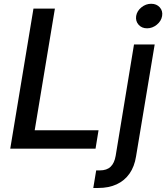

<svg xmlns="http://www.w3.org/2000/svg" viewBox="-20 -772 863 997"><path d="M33.2 0 153.8 -727.5H265.1L160.2 -95.7H491.7L476.1 0ZM675.8 -541H783.2L686.5 40Q678.2 92.8 652.6 129.4Q627 166 585.9 185.1Q544.9 204.1 489.7 204.1H464.4L479.5 112.8H498.5Q534.7 112.8 554.4 93.8Q574.2 74.7 580.6 37.1ZM743.7 -625Q715.8 -625 699.5 -643.8Q683.1 -662.6 687 -689Q691.4 -715.3 714.4 -733.9Q737.3 -752.4 765.1 -752.4Q793 -752.4 809.6 -733.9Q826.2 -715.3 821.8 -689Q817.4 -662.6 794.4 -643.8Q771.5 -625 743.7 -625Z"/></svg>

Font: Inter 17pt Medium
Style: Italic
Weight: 500
Italic angle: -9.3988°
Version: Version 4.001;git-66647c0bb